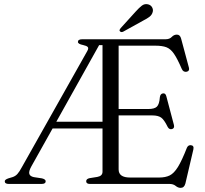

<svg xmlns="http://www.w3.org/2000/svg" viewBox="-20 -890 994 929"><path d="M476 -59V-268.5H234.5L131.5 -84.5Q118.5 -61 121.8 -49Q125 -37 143.5 -33L183 -27Q201 -22.5 201 -13Q201 0 181 0H22.5Q3 0 3 -13Q3 -21 20.5 -27L40.5 -33Q54.5 -37.5 64.2 -48.2Q74 -59 86 -81.5L402 -642.5Q410 -656.5 404.5 -662.5Q399 -668.5 382.5 -672Q357 -677 357 -687Q357 -700 377.5 -700H780.5Q800.5 -700 811 -711.2Q821.5 -722.5 836 -722.5Q851.5 -722.5 856.5 -702.5L894 -563Q898.5 -547 884 -543Q867 -539.5 859.5 -556.5Q838 -606.5 821.5 -630.2Q805 -654 784.8 -661.5Q764.5 -669 732 -669H554V-362.5H697Q727.5 -362.5 739.2 -374Q751 -385.5 753.5 -419.5Q755.5 -436 768 -438Q781 -440.5 785 -423.5L821.5 -285.5Q825.5 -269.5 812.5 -265.5Q799 -262 791.5 -275.5Q774.5 -310.5 759.8 -321Q745 -331.5 717.5 -331.5H554V-70Q554 -31 609.5 -31H750Q780.5 -31 801.2 -41.2Q822 -51.5 841 -82.2Q860 -113 884.5 -175.5Q890.5 -188.5 903.5 -187.5Q920 -186 915.5 -166.5L877 -2Q871.5 19 854 19Q841.5 19 830 9.5Q818.5 0 800.5 0H415.5Q397 0 397 -13Q397 -24.5 413.5 -28L451 -34Q476 -38.5 476 -59ZM459.5 -671.5 252.5 -301H476V-671.5ZM636 -833.5Q653 -852.5 666.5 -862.8Q680 -873 696.5 -869Q710 -865.5 716 -854.5Q722 -843.5 719 -832.5Q715.5 -818.5 703.8 -809.2Q692 -800 674 -791L576.5 -737Q566.5 -732 560.5 -738.5Q557 -742 558.8 -746Q560.5 -750 563.5 -753.5Z"/></svg>

Font: Fraunces 9pt Light
Style: Regular
Weight: 300
Version: Version 1.000;[0bf87f6ff]